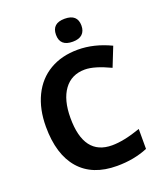

<svg xmlns="http://www.w3.org/2000/svg" viewBox="-166 -1031 970 1148"><g transform="rotate(-20 318.5 -457.5)"><path d="M393.1 -598.1Q307.6 -598.1 260.7 -533.9Q213.9 -469.7 213.9 -355Q213.9 -116.2 393.1 -116.2Q468.3 -116.2 575.2 -153.8V-26.9Q487.3 9.8 378.9 9.8Q223.1 9.8 140.6 -84.7Q58.1 -179.2 58.1 -356Q58.1 -467.3 98.6 -551Q139.2 -634.8 215.1 -679.4Q291 -724.1 394 -724.1Q497.1 -724.1 602.1 -673.8L553.2 -550.8Q453.6 -598.1 393.1 -598.1ZM383.8 -778.8Q302.7 -778.8 302.7 -851.8Q302.7 -924.8 383.8 -924.8Q464.8 -924.8 464.8 -852.1Q464.8 -817.4 444.6 -798.1Q424.3 -778.8 383.8 -778.8Z"/></g></svg>

Font: NotoSans-Bold
Style: Bold
Weight: 700
Designer: Monotype Design team
Foundry: Monotype Imaging Inc.
Version: Version 1.04